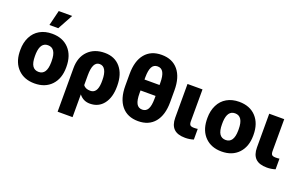

<svg xmlns="http://www.w3.org/2000/svg" viewBox="-105 -1285 3177 1992"><g transform="rotate(20 1484.0 -289.5)"><path d="M25.4 -269Q25.4 -348.1 56.2 -409.9Q86.9 -471.7 144.5 -504.9Q202.1 -538.1 279.8 -538.1Q398.4 -538.1 466.8 -464.6Q535.2 -391.1 535.2 -264.6V-258.8Q535.2 -135.3 466.6 -62.7Q397.9 9.8 280.8 9.8Q168 9.8 99.6 -57.9Q31.2 -125.5 25.9 -241.2ZM189.9 -258.8Q189.9 -185.5 212.9 -151.4Q235.8 -117.2 280.8 -117.2Q368.7 -117.2 370.6 -252.4V-269Q370.6 -411.1 279.8 -411.1Q197.3 -411.1 190.4 -288.6ZM262.2 -782.2H410.6L318.4 -613.3H220.7Z M861.3 -538.1Q971.7 -538.1 1034.9 -463.6Q1098.1 -389.2 1098.1 -259.8V-252.9Q1098.1 -132.3 1043.2 -61Q988.3 10.3 892.6 10.3Q818.8 10.3 773.4 -48.3V203.1H608.4V-278.3Q608.4 -398.4 677.2 -468.3Q746.1 -538.1 861.3 -538.1ZM773.4 -150.4Q797.4 -116.7 852.1 -116.7Q926.8 -116.7 932.6 -231L933.1 -263.2Q933.1 -334 912.1 -372.6Q891.1 -411.1 850.6 -411.1Q773.4 -411.1 773.4 -258.8Z M1671.9 -290.5Q1671.9 -146.5 1607.2 -68.4Q1542.5 9.8 1424.8 9.8Q1306.2 9.8 1241.2 -68.8Q1176.3 -147.5 1176.3 -290.5V-420.4Q1176.3 -564.5 1241 -642.6Q1305.7 -720.7 1423.8 -720.7Q1542 -720.7 1606.9 -642.1Q1671.9 -563.5 1671.9 -419.9ZM1507.3 -298.3H1341.3V-270.5Q1341.3 -190.9 1361.3 -154.1Q1381.3 -117.2 1424.8 -117.2Q1466.8 -117.2 1486.8 -153.1Q1506.8 -189 1507.3 -265.6ZM1341.3 -418.9H1507.3V-441.4Q1507.3 -518.1 1487.3 -555.9Q1467.3 -593.8 1423.8 -593.8Q1380.9 -593.8 1361.3 -557.1Q1341.8 -520.5 1341.3 -445.8Z M1941.9 -528.3 1941.4 -176.8Q1941.4 -147 1952.1 -135.3Q1962.9 -123.5 1994.6 -123.5Q2019 -123.5 2035.6 -126.5V-8.8Q1991.2 5.4 1942.9 5.4Q1857.4 5.4 1816.9 -35.2Q1776.4 -75.7 1776.4 -156.2V-528.3Z M2090.8 -269Q2090.8 -348.1 2121.6 -409.9Q2152.3 -471.7 2210 -504.9Q2267.6 -538.1 2345.2 -538.1Q2463.9 -538.1 2532.2 -464.6Q2600.6 -391.1 2600.6 -264.6V-258.8Q2600.6 -135.3 2532 -62.7Q2463.4 9.8 2346.2 9.8Q2233.4 9.8 2165 -57.9Q2096.7 -125.5 2091.3 -241.2ZM2255.4 -258.8Q2255.4 -185.5 2278.3 -151.4Q2301.3 -117.2 2346.2 -117.2Q2434.1 -117.2 2436 -252.4V-269Q2436 -411.1 2345.2 -411.1Q2262.7 -411.1 2255.9 -288.6Z M2844.2 -528.3 2843.8 -176.8Q2843.8 -147 2854.5 -135.3Q2865.2 -123.5 2897 -123.5Q2921.4 -123.5 2938 -126.5V-8.8Q2893.6 5.4 2845.2 5.4Q2759.8 5.4 2719.2 -35.2Q2678.7 -75.7 2678.7 -156.2V-528.3Z"/></g></svg>

Font: Sadagaat-English
Style: Regular
Weight: 900
Designer: Ahmed alsheikh
Foundry: Ahmed alsheikh Design
Version: Version 2.137;January 17, 2018;FontCreator 11.0.0.2408 64-bi